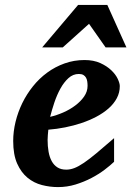

<svg xmlns="http://www.w3.org/2000/svg" viewBox="-20 -742 530 774"><path d="M333 -396Q333 -404.8 331.8 -413.3Q330.6 -421.9 326.9 -428.7Q323.2 -435.5 316.2 -439.7Q309.1 -443.8 297.9 -443.8Q274.4 -443.8 256.1 -427.2Q237.8 -410.6 223.6 -385Q209.5 -359.4 199.2 -328.9Q189 -298.3 182.1 -271Q208 -276.9 234.9 -288.6Q261.7 -300.3 283.4 -316.7Q305.2 -333 319.1 -353Q333 -373 333 -396ZM462.9 -395Q462.9 -368.7 450.9 -346.2Q439 -323.7 418 -305.2Q397 -286.6 368.9 -271.7Q340.8 -256.8 308.8 -246.1Q276.9 -235.4 242.4 -228.5Q208 -221.7 174.8 -219.2Q173.8 -210 172.9 -198.2Q171.9 -186.5 171.9 -178.2Q171.9 -152.3 175.8 -130.4Q179.7 -108.4 188.5 -92.3Q197.3 -76.2 211.7 -67.1Q226.1 -58.1 247.1 -58.1Q263.2 -58.1 279.8 -64.5Q296.4 -70.8 318.4 -85.7Q340.3 -100.6 369.6 -125Q398.9 -149.4 439.9 -185.1V-89.8Q425.3 -75.7 401.9 -57.9Q378.4 -40 348.6 -24.4Q318.8 -8.8 284.7 1.7Q250.5 12.2 213.9 12.2Q181.2 12.2 148.9 3.9Q116.7 -4.4 91.1 -25.4Q65.4 -46.4 49.3 -82.3Q33.2 -118.2 33.2 -173.8Q33.2 -211.9 42.7 -251Q52.2 -290 69.8 -326.2Q87.4 -362.3 112.8 -394Q138.2 -425.8 170.2 -449.2Q202.1 -472.7 240.2 -486.3Q278.3 -500 320.8 -500Q357.4 -500 384.3 -487.8Q411.1 -475.6 428.7 -458.7Q446.3 -441.9 454.6 -424.1Q462.9 -406.2 462.9 -395ZM405.8 -550.8 338.9 -646 232.9 -550.8H149.9L294.9 -722.2H412.6L489.7 -550.8Z"/></svg>

Font: Charis SIL Phon
Style: Bold Italic
Weight: 700
Italic angle: -11°
Foundry: SIL International
Version: Version 5.000